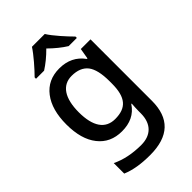

<svg xmlns="http://www.w3.org/2000/svg" viewBox="-293 -866 1206 1206"><g transform="rotate(-45 310.0 -263.0)"><path d="M244.1 -766.1C216.3 -722.7 157.2 -655.3 120.1 -618.2V-606H191.9C228 -628.9 264.2 -658.2 300.3 -694.8C335.9 -659.2 375.5 -627.4 410.2 -606H482.9V-618.2C447.8 -653.3 383.3 -723.6 357.9 -766.1ZM269 -548.8C201.2 -548.8 147.9 -523.9 109.4 -473.6C70.8 -423.3 51.8 -354.5 51.8 -268.1C51.8 -180.7 70.8 -112.8 109.4 -64C147.9 -14.6 201.2 9.8 269 9.8C339.4 9.8 394.5 -14.6 431.2 -70.8H435.1C434.6 -63.5 433.6 -53.2 433.1 -39.1C432.6 -24.9 432.1 -13.7 432.1 -4.9V13.2C432.1 103.5 381.8 155.8 293.9 155.8C215.8 155.8 147.9 141.6 90.8 113.8V207C145.5 230 209.5 240.2 288.1 240.2C456.1 240.2 537.1 160.6 537.1 6.8V-539.1H451.2L439 -467.8H434.1C395.5 -522 340.3 -548.8 269 -548.8ZM291 -460.9C341.3 -460.9 377.9 -445.8 401.4 -416C424.3 -386.2 436 -336.9 436 -268.1V-248C436 -125 392.1 -75.2 293 -75.2C206.5 -75.2 161.1 -141.6 161.1 -267.1C161.1 -392.1 207 -460.9 291 -460.9Z"/></g></svg>

Font: Noto Reveo Sans
Style: Regular
Weight: 500
Designer: Monotype Design Team
Foundry: Monotype Imaging Inc.
Version: Version 2.007